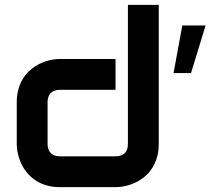

<svg xmlns="http://www.w3.org/2000/svg" viewBox="-20 -771 892 791"><path d="M634 -751H507V-178C507 -145 490 -127 456 -127H227C194 -127 176 -145 176 -179V-350C176 -383 194 -401 228 -401H456V-528H227C156 -528 49 -481 49 -350V-178C49 -107 96 0 227 0H456C528 0 634 -47 634 -178ZM827 -666H731L695 -470H767Z"/></svg>

Font: Audiowide
Style: Regular
Weight: 400
Designer: Astigmatic (AOETI)
Foundry: Astigmatic (AOETI)
Version: Version 1.002